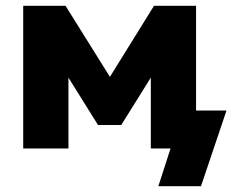

<svg xmlns="http://www.w3.org/2000/svg" viewBox="-20 -512 801 662"><path d="M526 130 568 0H500V-131H761L673 130ZM60 0V-492H206L359 -247L511 -492H656V0H500V-286H526L398 -81H318L190 -286H216V0Z"/></svg>

Font: Nunito Sans 12pt Black
Style: Regular
Weight: 900
Designer: Vernon Adams
Foundry: Vernon Adams
Version: Version 3.101;gftools[0.9.27]